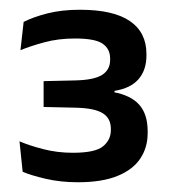

<svg xmlns="http://www.w3.org/2000/svg" viewBox="-20 -729 348 394"><path d="M140 -355Q104.5 -355 74.2 -362Q44 -369 26.5 -376.5L20 -439Q41 -430 69.5 -422.8Q98 -415.5 129.5 -415.5Q175.5 -415.5 191.5 -428.8Q207.5 -442 207.5 -462V-464.5Q207.5 -474.5 203.8 -482.5Q200 -490.5 191.8 -496Q183.5 -501.5 169.8 -504.5Q156 -507.5 135.5 -508L69.5 -509.5V-562.5L135.5 -564Q173.5 -565 189.8 -575.5Q206 -586 206 -606V-609Q206 -628.5 190.8 -639.2Q175.5 -650 134 -650Q99.5 -650 71 -642.2Q42.5 -634.5 22 -626L28.5 -684Q48 -694 77.2 -701.5Q106.5 -709 144 -709Q212.5 -709 246.5 -685.8Q280.5 -662.5 280.5 -618.5V-615Q280.5 -585.5 264.5 -566.8Q248.5 -548 215 -542.5V-534.5L212.5 -540Q248.5 -533.5 265.8 -514Q283 -494.5 283 -460V-455.5Q283 -426.5 268 -403.8Q253 -381 221.2 -368Q189.5 -355 140 -355Z"/></svg>

Font: Anek Odia Medium
Style: Regular
Weight: 500
Designer: Yesha Goshar & Mahesh Sahu (Odia), Yesha Goshar (Latin)
Foundry: Ek Type
Version: Version 1.003